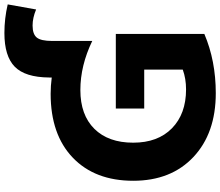

<svg xmlns="http://www.w3.org/2000/svg" viewBox="-84 -906 1000 872"><g transform="rotate(-90 416.0 -470.0)"><path d="M500 -735V-747Q501 -856 549 -903Q597 -950 702 -950Q768 -950 832 -935L809 -806Q771 -822 736 -822Q697 -822 681.5 -803Q666 -784 666 -733V-551Q554 -605 443 -605Q330 -605 267 -541.5Q204 -478 204 -365Q204 -253 269.5 -189Q335 -125 446 -125Q495 -125 536 -140V-315H359V-444H698V-42Q576 10 429 10Q247 10 139 -91.5Q31 -193 31 -365Q31 -539 136 -639.5Q241 -740 426 -740Q462 -740 500 -735Z"/></g></svg>

Font: M PLUS 1p ExtraBold
Style: Regular
Weight: 800
Version: Version 1.062